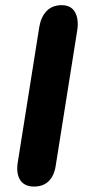

<svg xmlns="http://www.w3.org/2000/svg" viewBox="-20 -698 332 727"><path d="M47.3 -83.4 128.7 -595.6Q135.1 -633.9 156.5 -656.2Q178 -678.4 213.5 -678.4Q249.2 -678.4 264.2 -651.7Q279.1 -624.9 272.3 -582.2L191 -70.8Q185.3 -32.7 164.5 -12.1Q143.6 8.4 108.9 8.4Q72.2 8.4 56.4 -16.5Q40.5 -41.5 47.3 -83.4Z"/></svg>

Font: SN Pro Thin
Style: Italic
Weight: 200
Italic angle: -9°
Designer: Tobias Whetton
Foundry: Supernotes
Version: Version 1.003;Glyphs 3.3 (3324)